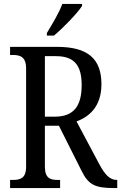

<svg xmlns="http://www.w3.org/2000/svg" viewBox="-20 -951 613 971"><path d="M217 -784V-771H253C302 -812 373 -886 395 -921V-931H295C279 -886 245 -831 217 -784ZM31 0H284V-41H273C235 -41 207 -49 207 -108V-315H278L391 -90C427 -15 462 0 558 0H573V-41H570C535 -41 510 -69 482 -121L367 -337C433 -361 493 -414 493 -525C493 -655 423 -714 269 -714H31V-673H45C81 -673 112 -664 112 -605V-108C112 -49 82 -41 45 -41H31ZM257 -361H207V-667H263C356 -667 393 -620 393 -521C393 -417 355 -361 257 -361Z"/></svg>

Font: Noto Serif Myanmar Condensed
Style: Regular
Weight: 400
Width: 3
Designer: Ben Mitchell and the Monotype Design Team
Foundry: Monotype Imaging Inc.
Version: Version 2.106